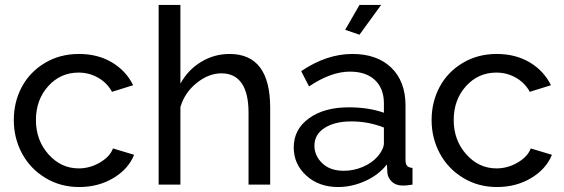

<svg xmlns="http://www.w3.org/2000/svg" viewBox="-20 -750 2291 780"><path d="M301.8 9.8Q225.1 9.8 163.8 -27.6Q102.5 -64.9 69.3 -127Q36.1 -189 36.1 -262.2Q36.1 -335.9 68.6 -396.7Q101.1 -457.5 162.1 -494.1Q223.1 -530.8 300.8 -530.8Q377 -530.8 434.3 -496.8Q491.7 -462.9 521 -403.8L435.1 -377Q415 -413.6 378.7 -434.3Q342.3 -455.1 298.8 -455.1Q225.6 -455.1 175.8 -399.9Q126 -344.7 126 -262.2Q126 -180.2 177 -123Q228 -65.9 299.8 -65.9Q345.2 -65.9 386 -89.8Q426.8 -113.8 439 -147L524.9 -121.1Q501.5 -63 440.4 -26.6Q379.4 9.8 301.8 9.8Z M1077.6 0H989.7V-292Q989.7 -371.6 961.7 -411.9Q933.6 -452.1 879.9 -452.1Q827.6 -452.1 778.8 -412.8Q730 -373.5 712.9 -314.9V0H624.5V-730H712.9V-410.2Q743.7 -466.3 796.9 -498.5Q850.1 -530.8 912.6 -530.8Q1077.6 -530.8 1077.6 -312Z M1440.4 -608.9 1382.3 -628.9 1440.4 -730H1528.3ZM1173.3 -150.9Q1173.3 -224.6 1235.1 -269.3Q1296.9 -314 1396.5 -314Q1477.5 -314 1539.6 -292V-330.1Q1539.6 -390.6 1503.2 -424.8Q1466.8 -459 1401.4 -459Q1324.7 -459 1235.4 -398.9L1203.6 -460.9Q1306.6 -530.8 1411.6 -530.8Q1511.7 -530.8 1569.6 -475.1Q1627.4 -419.4 1627.4 -320.8V-100.1Q1627.4 -83.5 1634 -76.2Q1640.6 -68.8 1655.8 -67.9V0Q1631.8 3.9 1617.7 3.9Q1588.4 3.9 1571.8 -12Q1555.2 -27.8 1553.7 -48.8L1551.8 -82Q1518.1 -39.1 1463.6 -14.6Q1409.2 9.8 1353.5 9.8Q1275.4 9.8 1224.4 -36.6Q1173.3 -83 1173.3 -150.9ZM1513.7 -113.8Q1525.4 -127 1532.5 -141.8Q1539.6 -156.7 1539.6 -167V-231.9Q1476.1 -256.8 1407.7 -256.8Q1339.8 -256.8 1298.6 -230.2Q1257.3 -203.6 1257.3 -158.2Q1257.3 -117.7 1289.1 -86.9Q1320.8 -56.2 1376.5 -56.2Q1416.5 -56.2 1453.9 -72Q1491.2 -87.9 1513.7 -113.8Z M1999 9.8Q1922.4 9.8 1861.1 -27.6Q1799.8 -64.9 1766.6 -127Q1733.4 -189 1733.4 -262.2Q1733.4 -335.9 1765.9 -396.7Q1798.3 -457.5 1859.4 -494.1Q1920.4 -530.8 1998 -530.8Q2074.2 -530.8 2131.6 -496.8Q2189 -462.9 2218.3 -403.8L2132.3 -377Q2112.3 -413.6 2075.9 -434.3Q2039.6 -455.1 1996.1 -455.1Q1922.9 -455.1 1873 -399.9Q1823.2 -344.7 1823.2 -262.2Q1823.2 -180.2 1874.3 -123Q1925.3 -65.9 1997.1 -65.9Q2042.5 -65.9 2083.3 -89.8Q2124 -113.8 2136.2 -147L2222.2 -121.1Q2198.7 -63 2137.7 -26.6Q2076.7 9.8 1999 9.8Z"/></svg>

Font: Rawline Medium
Style: Regular
Weight: 500
Designer: Matt McInerney, Pablo Impallari, Rodrigo Fuenzalida
Foundry: Matt McInerney, Pablo Impallari, Rodrigo Fuenzalida
Version: Version 4.020;PS 004.020;hotconv 1.0.88;makeotf.lib2.5.64775